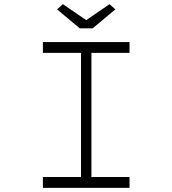

<svg xmlns="http://www.w3.org/2000/svg" viewBox="-20 -902 828 922"><path d="M186 0V-52H369V-648H186V-700H602V-648H419V-52H602V0ZM363 -766 254 -857 282 -882 409 -795H379L506 -882L534 -857L425 -766Z"/></svg>

Font: Lexend Zetta ExtraLight
Style: Regular
Weight: 250
Version: Version 1.007